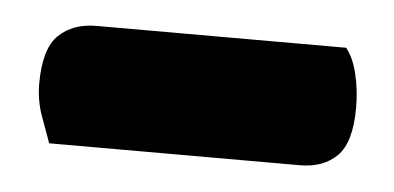

<svg xmlns="http://www.w3.org/2000/svg" viewBox="-27 -729 417 203"><g transform="rotate(5 182.0 -628.0)"><path d="M296 -564H30Q26 -575 20 -591.5Q14 -608 14 -626Q14 -663 29 -677.5Q44 -692 69 -692H334Q342 -682 346 -665Q350 -648 350 -630Q350 -593 335.5 -578.5Q321 -564 296 -564Z"/></g></svg>

Font: Baloo Tamma 2 ExtraBold
Style: Regular
Weight: 800
Designer: Divya Kowshik, Shuchita Grover and Ek Type
Foundry: Ek Type
Version: Version 1.700